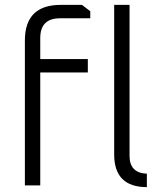

<svg xmlns="http://www.w3.org/2000/svg" viewBox="-20 -760 655 787"><path d="M82 0V-594Q82 -740 229 -740H316L350 -714V-685H226Q145 -685 145 -604V-518H340V-463H145V0ZM448 -127V-740H511V-121Q511 -51 582 -48V7Q448 7 448 -127Z"/></svg>

Font: Oxanium Light
Style: Regular
Weight: 300
Designer: Severin Meyer
Version: Version 1.000